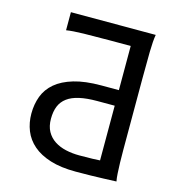

<svg xmlns="http://www.w3.org/2000/svg" viewBox="-107 -805 832 902"><g transform="rotate(15 309.0 -354.0)"><path d="M539.6 -712.9Q534.2 -683.6 533.2 -628.2Q532.2 -572.8 532.2 -500.5V-151.9Q532.2 -118.2 533 -89.4Q533.7 -60.5 535.2 -37.6Q536.6 -14.6 539.6 0Q510.7 1.5 478 2.4Q450.2 3.4 414.6 4.2Q378.9 4.9 341.8 4.9Q270 4.9 218.5 -11.2Q167 -27.3 134.3 -55.7Q101.6 -84 86.2 -122.3Q70.8 -160.6 70.8 -205.1Q70.8 -250.5 85.4 -289.6Q100.1 -328.6 133.5 -356.9Q167 -385.3 221.2 -401.4Q275.4 -417.5 354 -417.5H439.5V-632.3H339.4Q267.1 -632.3 211.7 -631.1Q156.2 -629.9 127 -625V-712.9ZM354 -341.8Q303.7 -341.8 268.1 -333.7Q232.4 -325.7 209.7 -308.8Q187 -292 176.5 -266.4Q166 -240.7 166 -205.1Q166 -168.9 179.9 -143.8Q193.8 -118.7 217.8 -103Q241.7 -87.4 272.9 -80.3Q304.2 -73.2 339.4 -73.2Q380.4 -73.2 403.1 -74Q425.8 -74.7 439.5 -75.7V-341.8Z"/></g></svg>

Font: Andika Eur
Style: Regular
Weight: 400
Designer: Victor Gaultney, Annie Olsen, Julie Remington, Don Collingsworth, Eric Hays, Becca Hirsbrunner
Foundry: SIL International
Version: Version 5.000